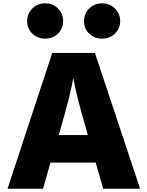

<svg xmlns="http://www.w3.org/2000/svg" viewBox="-20 -1102 887 1157"><path d="M25.4 35.2 294.9 -783.2H551.8L824.2 35.2H601.6L556.6 -122.1H284.2L239.3 35.2ZM174.8 -899.4Q143.6 -929.7 143.6 -974.6Q143.6 -1019.5 174.8 -1050.8Q206.1 -1082 252.4 -1082Q298.8 -1082 329.6 -1050.8Q360.4 -1019.5 360.4 -974.6Q360.4 -929.7 329.6 -899.4Q298.8 -869.1 252.4 -869.1Q206.1 -869.1 174.8 -899.4ZM334 -288.1H508.8L502.9 -311.5Q438.5 -534.2 425.8 -609.4L420.9 -633.8Q413.1 -561.5 340.8 -311.5ZM517.6 -899.4Q486.3 -929.7 486.3 -974.6Q486.3 -1019.5 517.6 -1050.8Q548.8 -1082 595.2 -1082Q641.6 -1082 672.9 -1050.8Q704.1 -1019.5 704.1 -975.1Q704.1 -930.7 672.9 -899.9Q641.6 -869.1 595.2 -869.1Q548.8 -869.1 517.6 -899.4Z"/></svg>

Font: GenEi M Gothic v2 Black
Style: Regular
Weight: 900
Version: Version 2.0